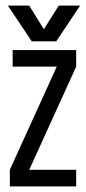

<svg xmlns="http://www.w3.org/2000/svg" viewBox="-20 -663 306 683"><path d="M25 -426V-485H251V-426L84 -59H251V0H15V-59L182 -426ZM180 -516H93L8 -643H84L136 -559L189 -643H265Z"/></svg>

Font: Teko Light
Style: Regular
Weight: 300
Designer: Manushi Parikh, Jonny Pinhorn
Foundry: Indian Type Foundry
Version: Version 1.105;PS 1.0;hotconv 1.0.78;makeotf.lib2.5.61930; tt